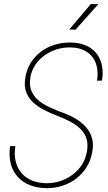

<svg xmlns="http://www.w3.org/2000/svg" viewBox="-20 -934 544 963"><path d="M415.5 -170.9Q422.9 -209.5 413.8 -238.3Q404.8 -267.1 383.1 -287.8Q361.3 -308.6 332 -324.2Q302.7 -339.8 271 -351.6Q236.3 -364.7 203.9 -381.1Q171.4 -397.5 146.7 -419.9Q122.1 -442.4 110.8 -473.6Q99.6 -504.9 107.4 -546.9Q114.3 -586.9 134.3 -619.1Q154.3 -651.4 184.3 -674.1Q214.4 -696.8 251.7 -708.7Q289.1 -720.7 329.1 -720.7Q389.6 -720.7 429 -696.5Q468.3 -672.4 484.4 -629.2Q500.5 -585.9 491.7 -529.8L466.8 -529.3Q474.6 -578.1 460.9 -616Q447.3 -653.8 413.3 -675Q379.4 -696.3 328.6 -696.3Q283.7 -696.3 242.2 -678.2Q200.7 -660.2 171.1 -627Q141.6 -593.8 132.8 -549.3Q125 -505.4 138.7 -475.8Q152.3 -446.3 177.2 -427Q202.1 -407.7 230 -395.5Q257.8 -383.3 278.8 -374.5Q323.2 -359.9 356.7 -340.3Q390.1 -320.8 411.9 -295.7Q433.6 -270.5 441.9 -239.5Q450.2 -208.5 442.4 -171.4Q435.5 -129.4 414.8 -96.2Q394 -63 363.5 -39.3Q333 -15.6 294.9 -2.9Q256.8 9.8 214.4 9.8Q167 9.3 129.9 -5.4Q92.8 -20 67.9 -48.1Q43 -76.2 33.4 -114.7Q23.9 -153.3 30.8 -201.2H57.1Q50.3 -158.7 58.6 -124.5Q66.9 -90.3 88.1 -65.7Q109.4 -41 141.8 -28.1Q174.3 -15.1 214.8 -15.1Q262.2 -15.1 304.2 -34.2Q346.2 -53.2 376.2 -88.1Q406.2 -123 415.5 -170.9ZM327.1 -785.6 435.5 -913.6 473.1 -913.1 358.9 -785.2Z"/></svg>

Font: Roboto Condensed Thin
Style: Italic
Weight: 250
Italic angle: -12°
Designer: Christian Robertson
Foundry: Google
Version: Version 3.008; 2023